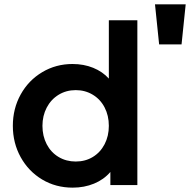

<svg xmlns="http://www.w3.org/2000/svg" viewBox="-20 -850 885 882"><path d="M39 -272Q39 -351 75 -416Q111 -481 174 -518.5Q237 -556 313 -556Q365 -556 408 -538.5Q451 -521 480 -489V-757H611V0H487V-60Q457 -25 412 -6.5Q367 12 314 12Q236 12 173.5 -25.5Q111 -63 75 -128Q39 -193 39 -272ZM328 -108Q372 -108 406.5 -129Q441 -150 460.5 -187.5Q480 -225 480 -272Q480 -319 460.5 -356.5Q441 -394 406 -415Q371 -436 328 -436Q284 -436 249 -414.5Q214 -393 194.5 -355.5Q175 -318 175 -272Q175 -225 194.5 -187.5Q214 -150 249 -129Q284 -108 328 -108ZM692 -830H833L814 -646H711Z"/></svg>

Font: Eudoxus Sans
Style: Bold
Weight: 700
Designer: Stijn de Vries
Foundry: tokotype
Version: Version 2.005